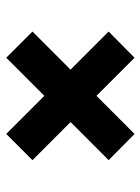

<svg xmlns="http://www.w3.org/2000/svg" viewBox="64 -646 461 630"><g transform="rotate(-90 295.0 -331.5)"><path d="M170 -121 84 -206 209 -331 84 -456 170 -542 295 -417 420 -542 506 -456 381 -331 506 -206 420 -121 295 -246Z"/></g></svg>

Font: Cantarell
Style: Bold
Weight: 700
Designer: Dave Crossland, Nikolaus Waxweiler, Florian Fecher, Jacques Le Bailly, Eben Sorkin, Alexei Vanyashin, Alexios Zavras, Em
Version: Version 0.303